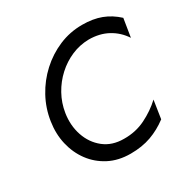

<svg xmlns="http://www.w3.org/2000/svg" viewBox="-162 -859 1002 1017"><g transform="rotate(-30 339.0 -350.0)"><path d="M160 -350Q149 -279 170 -216.5Q191 -154 240 -115Q289 -76 361 -76Q433 -75 493.5 -105Q554 -135 600 -178L583 -67Q534 -30 478.5 -10Q423 10 353 10Q279 10 222 -19.5Q165 -49 127.5 -99.5Q90 -150 75 -214.5Q60 -279 71 -350Q82 -424 117.5 -489Q153 -554 207 -603.5Q261 -653 328 -681.5Q395 -710 470 -710Q536 -710 586 -691Q636 -672 678 -633L660 -521Q628 -570 577.5 -597.5Q527 -625 461 -625Q406 -624 356 -602.5Q306 -581 265 -543.5Q224 -506 196.5 -456.5Q169 -407 160 -350Z"/></g></svg>

Font: Jost*
Style: Italic
Weight: 400
Italic angle: -10°
Version: Version 3.7